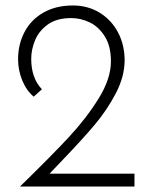

<svg xmlns="http://www.w3.org/2000/svg" viewBox="-20 -681 547 701"><path d="M471 -47V0H53Q168 -112 232 -181Q296 -250 340.5 -322Q385 -394 385 -457Q385 -512 363 -547.5Q341 -583 308 -599Q275 -615 240 -615Q187 -615 154.5 -591.5Q122 -568 108 -534Q94 -500 94 -466Q94 -396 133 -355L103 -328Q76 -351 61 -388Q46 -425 46 -465Q46 -519 69.5 -564Q93 -609 138.5 -635Q184 -661 246 -661Q301 -661 344 -634.5Q387 -608 411 -562.5Q435 -517 435 -461Q435 -402 403 -340.5Q371 -279 324.5 -224Q278 -169 202 -90L161 -47Z"/></svg>

Font: Josefin Sans Light
Style: Regular
Weight: 300
Designer: Santiago Orozco
Foundry: Typemade
Version: Version 2.000